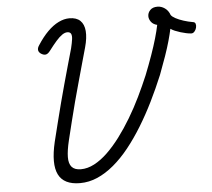

<svg xmlns="http://www.w3.org/2000/svg" viewBox="-65 -1097 1313 1187"><g transform="rotate(-5 591.5 -503.5)"><path d="M384 19Q284 19 251 -47Q218 -113 250 -249Q265 -310 280 -369.5Q295 -429 310 -487Q325 -545 340.5 -600.5Q356 -656 371 -710Q386 -764 401 -816Q409 -849 412 -871.5Q415 -894 409 -905.5Q403 -917 386 -917Q371 -917 353.5 -905Q336 -893 315.5 -869.5Q295 -846 270 -813Q256 -794 242.5 -791.5Q229 -789 212 -800Q198 -810 196.5 -823.5Q195 -837 207 -854Q238 -902 271 -935Q304 -968 338.5 -985Q373 -1002 406 -1002Q450 -1002 473.5 -979.5Q497 -957 500.5 -915Q504 -873 488 -815Q474 -766 459 -711.5Q444 -657 428 -600Q412 -543 396.5 -484.5Q381 -426 366.5 -367Q352 -308 338 -251Q323 -189 322.5 -148Q322 -107 340 -86.5Q358 -66 397 -66Q438 -66 480 -88Q522 -110 563 -149.5Q604 -189 643 -241Q682 -293 718.5 -354Q755 -415 786.5 -480Q818 -545 845 -609Q870 -672 890 -728.5Q910 -785 923.5 -832Q937 -879 944 -914Q919 -920 906.5 -937Q894 -954 894 -972Q894 -993 909.5 -1009.5Q925 -1026 955 -1026Q979 -1026 1000.5 -1011Q1022 -996 1032 -968Q1039 -957 1059.5 -946Q1080 -935 1108 -926Q1136 -917 1165 -912Q1178 -911 1181.5 -900Q1185 -889 1181.5 -875.5Q1178 -862 1169 -852Q1160 -842 1148 -843Q1134 -844 1117.5 -847.5Q1101 -851 1083 -856.5Q1065 -862 1049.5 -868.5Q1034 -875 1023 -883Q1016 -850 1004.5 -809Q993 -768 975.5 -717.5Q958 -667 934 -604Q900 -522 861.5 -444Q823 -366 780 -296Q737 -226 691 -168.5Q645 -111 595 -69Q545 -27 492.5 -4Q440 19 384 19Z"/></g></svg>

Font: Playwrite CZ
Style: Regular
Weight: 400
Designer: Veronika Burian, José Scaglione
Foundry: TypeTogether
Version: Version 1.002